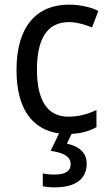

<svg xmlns="http://www.w3.org/2000/svg" viewBox="-20 -566 471 826"><path d="M353 138C353 89 318 63 268 52L288 10C330 8 365 -2 395 -19V-93C360 -76 321 -64 274 -64C184 -64 139 -134 139 -266C139 -401 184 -471 277 -471C308 -471 347 -460 376 -448L403 -519C372 -535 325 -546 276 -546C140 -546 51 -455 51 -265C51 -95 121 -8 234 8L198 83C248 90 284 105 284 140C284 171 260 185 214 185C196 185 177 183 164 180V235C176 238 195 240 216 240C306 240 353 203 353 138Z"/></svg>

Font: Noto Sans Devanagari SemiCondensed
Style: Regular
Weight: 400
Width: 4
Designer: Jelle Bosma - Monotype Design Team
Foundry: Monotype Imaging Inc.
Version: Version 2.004